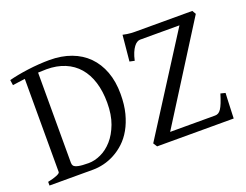

<svg xmlns="http://www.w3.org/2000/svg" viewBox="-100 -827 1315 1025"><g transform="rotate(-20 558.0 -315.0)"><path d="M221.2 -588.9Q196.8 -588.9 173.3 -587.4V-75.2Q173.3 -64.5 178.2 -57.6Q185.1 -49.3 204.6 -45.2Q224.1 -41 262.2 -41Q295.9 -41 331.8 -57.4Q367.7 -73.7 397.5 -107.2Q427.2 -140.6 446.3 -191.4Q465.3 -242.2 465.3 -311Q465.3 -376 449.2 -427.5Q433.1 -479 402.1 -514.9Q371.1 -550.8 325.4 -569.8Q279.8 -588.9 221.2 -588.9ZM548.3 -330.1Q548.3 -269 535.9 -220.9Q523.4 -172.9 502.4 -136Q481.4 -99.1 453.9 -73.5Q426.3 -47.9 395.5 -31.5Q364.7 -15.1 333.3 -7.6Q301.8 0 272.9 0H24.4V-21Q57.6 -27.8 76.4 -35.9Q95.2 -43.9 95.2 -50.8V-580.1Q75.7 -577.6 58.1 -575.2Q40.5 -572.8 24.4 -570.3L20 -600.6Q41.5 -606.4 69.6 -611.8Q97.7 -617.2 128.9 -621.3Q160.2 -625.5 192.1 -627.7Q224.1 -629.9 252.9 -629.9Q320.8 -629.9 375.5 -609.6Q430.2 -589.4 468.5 -550.8Q506.8 -512.2 527.6 -456.5Q548.3 -400.9 548.3 -330.1ZM1076.7 -143.1Q1075.7 -127.4 1075 -108.4Q1074.2 -89.4 1073.5 -70.1Q1072.8 -50.8 1072 -32.5Q1071.3 -14.2 1070.8 0H635.7L621.6 -22L968.8 -566.4H744.6Q736.8 -566.4 727.5 -561Q718.3 -555.7 709.5 -543.9Q700.7 -532.2 692.9 -513.9Q685.1 -495.6 679.7 -470.2L651.9 -476.1L666 -623Q679.2 -620.1 690.2 -618.4Q701.2 -616.7 711.7 -616Q722.2 -615.2 733.4 -615.2H1059.6L1071.8 -594.2L727.5 -48.8H982.9Q993.2 -48.8 1001.5 -53.5Q1009.8 -58.1 1017.3 -69.3Q1024.9 -80.6 1032.7 -100.1Q1040.5 -119.6 1049.8 -149.9Z"/></g></svg>

Font: Noto Serif Devanagari
Style: Regular
Weight: 400
Designer: Monotype Design Team
Foundry: Monotype Imaging Inc.
Version: Version 1.01